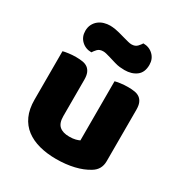

<svg xmlns="http://www.w3.org/2000/svg" viewBox="-173 -844 927 984"><g transform="rotate(30 291.0 -352.5)"><path d="M52 -479Q62 -482 83.5 -485Q105 -488 128 -488Q150 -488 167.5 -485Q185 -482 197 -473Q209 -464 215.5 -448.5Q222 -433 222 -408V-193Q222 -152 242 -134.5Q262 -117 300 -117Q323 -117 337.5 -121Q352 -125 360 -129V-479Q370 -482 391.5 -485Q413 -488 436 -488Q458 -488 475.5 -485Q493 -482 505 -473Q517 -464 523.5 -448.5Q530 -433 530 -408V-104Q530 -54 488 -29Q453 -7 404.5 4.5Q356 16 299 16Q245 16 199.5 4Q154 -8 121 -33Q88 -58 70 -97.5Q52 -137 52 -193ZM290 -697Q308 -692 320 -689Q332 -686 340 -686Q362 -686 374 -699Q386 -712 391 -721Q426 -721 449.5 -698.5Q473 -676 473 -641Q473 -596 445 -575Q417 -554 375 -554Q361 -554 347 -555.5Q333 -557 316 -562L276 -574Q262 -578 252.5 -580.5Q243 -583 234 -583Q212 -583 200.5 -570.5Q189 -558 183 -548Q148 -548 124.5 -570.5Q101 -593 101 -628Q101 -650 109.5 -666.5Q118 -683 132 -694Q146 -705 163.5 -710Q181 -715 199 -715Q212 -715 230.5 -712Q249 -709 290 -697Z"/></g></svg>

Font: Baloo
Style: Regular
Weight: 400
Designer: Sarang Kulkarni and Ek Type
Foundry: Ek Type
Version: Version 1.100;PS 1.000;hotconv 1.0.88;makeotf.lib2.5.647800;